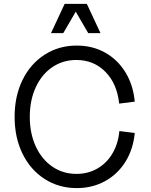

<svg xmlns="http://www.w3.org/2000/svg" viewBox="-20 -950 778 986"><path d="M55 -350Q55 -456 95.5 -539Q136 -622 209 -669Q282 -716 374 -716Q455 -716 519.5 -680Q584 -644 624 -579Q664 -514 672 -428L592 -418Q581 -521 521 -581.5Q461 -642 372 -642Q303 -642 248.5 -605Q194 -568 163.5 -501.5Q133 -435 133 -350Q133 -265 163.5 -198.5Q194 -132 248.5 -94.5Q303 -57 373 -57Q432 -57 480 -84.5Q528 -112 557.5 -162Q587 -212 593 -277L672 -267Q664 -183 624 -119Q584 -55 519 -19.5Q454 16 374 16Q282 16 209 -31Q136 -78 95.5 -161Q55 -244 55 -350ZM312 -930H426L496 -780H433L369 -890L305 -780H242Z"/></svg>

Font: Uncut Sans Variable
Style: Regular
Weight: 400
Designer: Kasper Nordkvist
Foundry: UNCUT.wtf
Version: Version 1.304;Glyphs 3.2 (3246)